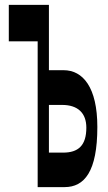

<svg xmlns="http://www.w3.org/2000/svg" viewBox="-20 -765 442 785"><path d="M134 -596V0H244C325 0 378 -63 378 -246C378 -408 319 -478 240 -478H180V-745H16V-596ZM180 -141V-336H234C298 -336 333 -303 333 -243C333 -170 300 -141 238 -141Z"/></svg>

Font: 寒蝉无机体 CompactMedium
Style: Regular
Weight: 500
Width: 3
Designer: ChillTanhei {Warren2060}; 
Source Han Sans {Ryoko NISHIZUKA 西塚涼子 (kana, bopomofo & ideographs); Paul D. Hunt (Latin, Gre
Foundry: ChillType&Adobe
Version: Version 1.000;Glyphs 3.1.1 (3135)